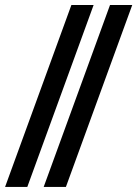

<svg xmlns="http://www.w3.org/2000/svg" viewBox="-39 -735 540 755"><path d="M132.8 0 393.6 -715.3H481L220.2 0ZM-19 0 241.7 -715.3H329.1L68.4 0Z"/></svg>

Font: Elstob 6pt Medium
Style: Italic
Weight: 500
Italic angle: -20°
Designer: Peter S. Baker
Version: Version 1.015